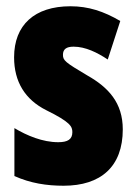

<svg xmlns="http://www.w3.org/2000/svg" viewBox="-20 -583 436 613"><path d="M372 -170C372 -255 326 -304 259 -342C188 -384 181 -390 181 -408C181 -426 192 -434 215 -434C253 -434 291 -415 324 -393L364 -516C311 -547 262 -563 205 -563C90 -563 25 -503 25 -400C25 -322 60 -265 128 -231C205 -193 211 -179 211 -161C211 -138 196 -129 166 -129C116 -129 66 -150 26 -174V-21C77 2 129 10 183 10C302 10 372 -51 372 -170Z"/></svg>

Font: Noto Sans Myanmar ExtraCondensed Black
Style: Regular
Weight: 900
Width: 2
Designer: Monotype Design Team
Foundry: Monotype Imaging Inc.
Version: Version 2.107